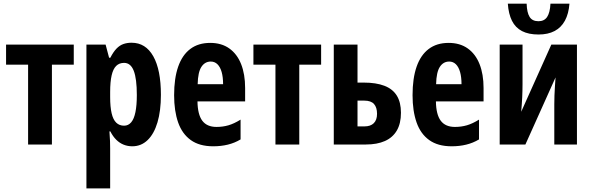

<svg xmlns="http://www.w3.org/2000/svg" viewBox="-20 -791 3234 1051"><path d="M383.8 -437H264.2V0H133.8V-437H13.2V-546.9H383.8Z M700.2 -557.1Q777.3 -557.1 819.1 -482.9Q860.8 -408.7 860.8 -272Q860.8 -184.1 842 -121.1Q823.2 -58.1 788.1 -24.2Q752.9 9.8 704.1 9.8Q679.2 9.8 657 1Q634.8 -7.8 616.5 -25.9Q598.1 -43.9 584 -71.8H579.1Q581.5 -40.5 582.3 -17.3Q583 5.9 583 21V240.2H453.1V-546.9H558.1L577.1 -475.1H584Q600.6 -507.3 617.9 -525.1Q635.3 -543 655.5 -550Q675.8 -557.1 700.2 -557.1ZM659.2 -446.8Q632.8 -446.8 616 -430.2Q599.1 -413.6 591.1 -378.4Q583 -343.3 583 -287.1V-259.8Q583 -205.6 591.1 -170.9Q599.1 -136.2 616.2 -119.6Q633.3 -103 659.2 -103Q682.6 -103 698.2 -121.6Q713.9 -140.1 721.4 -177.5Q729 -214.8 729 -271Q729 -359.9 712.2 -403.3Q695.3 -446.8 659.2 -446.8Z M1130.9 -556.2Q1192.4 -556.2 1235.1 -525.9Q1277.8 -495.6 1299.8 -440.2Q1321.8 -384.8 1321.8 -309.1V-235.8H1061Q1062 -164.1 1087.4 -130.1Q1112.8 -96.2 1165 -96.2Q1199.7 -96.2 1230.7 -105.2Q1261.7 -114.3 1296.9 -136.2V-27.8Q1264.2 -8.3 1227.1 0.7Q1189.9 9.8 1147 9.8Q1071.8 9.8 1024.4 -24.2Q977.1 -58.1 955.1 -120.8Q933.1 -183.6 933.1 -270Q933.1 -362.3 955.3 -426Q977.5 -489.7 1021.5 -522.9Q1065.4 -556.2 1130.9 -556.2ZM1133.8 -454.1Q1101.6 -454.1 1082.5 -425Q1063.5 -396 1062 -330.1H1201.2Q1201.2 -368.7 1193.4 -396.5Q1185.5 -424.3 1170.4 -439.2Q1155.3 -454.1 1133.8 -454.1Z M1737.8 -437H1618.2V0H1487.8V-437H1367.2V-546.9H1737.8Z M1937 -338.9H1971.2Q2038.6 -338.9 2084 -321.5Q2129.4 -304.2 2152.1 -267.6Q2174.8 -231 2174.8 -173.8Q2174.8 -115.2 2152.3 -76.7Q2129.9 -38.1 2086.9 -19Q2043.9 0 1982.9 0H1807.1V-546.9H1937ZM2043.9 -168Q2043.9 -203.1 2027.3 -221.7Q2010.7 -240.2 1974.1 -240.2H1937V-99.1H1975.1Q2008.3 -99.1 2026.1 -116.7Q2043.9 -134.3 2043.9 -168Z M2436 -556.2Q2497.6 -556.2 2540.3 -525.9Q2583 -495.6 2605 -440.2Q2627 -384.8 2627 -309.1V-235.8H2366.2Q2367.2 -164.1 2392.6 -130.1Q2418 -96.2 2470.2 -96.2Q2504.9 -96.2 2535.9 -105.2Q2566.9 -114.3 2602.1 -136.2V-27.8Q2569.3 -8.3 2532.2 0.7Q2495.1 9.8 2452.1 9.8Q2377 9.8 2329.6 -24.2Q2282.2 -58.1 2260.3 -120.8Q2238.3 -183.6 2238.3 -270Q2238.3 -362.3 2260.5 -426Q2282.7 -489.7 2326.7 -522.9Q2370.6 -556.2 2436 -556.2ZM2439 -454.1Q2406.7 -454.1 2387.7 -425Q2368.7 -396 2367.2 -330.1H2506.3Q2506.3 -368.7 2498.5 -396.5Q2490.7 -424.3 2475.6 -439.2Q2460.4 -454.1 2439 -454.1Z M2840.3 -546.9V-330.1Q2840.3 -311.5 2839.8 -294.2Q2839.4 -276.9 2838.6 -259.3Q2837.9 -241.7 2836.4 -222.2Q2835 -202.6 2833 -179.2L2998 -546.9H3138.2V0H3014.2V-220.2Q3014.2 -244.1 3015.1 -268.3Q3016.1 -292.5 3017.6 -317.1Q3019 -341.8 3021 -367.2L2856 0H2715.3V-546.9ZM3097.2 -771Q3092.8 -715.3 3072.3 -677.7Q3051.8 -640.1 3015.6 -621.1Q2979.5 -602.1 2927.7 -602.1Q2873.5 -602.1 2837.4 -620.8Q2801.3 -639.6 2782.5 -677.2Q2763.7 -714.8 2759.8 -771H2862.8Q2864.3 -721.7 2879.2 -698.2Q2894 -674.8 2927.7 -674.8Q2959.5 -674.8 2975.1 -698.5Q2990.7 -722.2 2993.2 -771Z"/></svg>

Font: Open Sans Condensed
Style: Regular
Weight: 400
Width: 3
Designer: Monotype Design Team
Foundry: Monotype Imaging Inc.
Version: Version 3.000